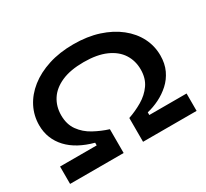

<svg xmlns="http://www.w3.org/2000/svg" viewBox="-134 -861 1140 1062"><g transform="rotate(-30 436.0 -330.0)"><path d="M35 0V-111H269V-128Q217 -142 176.5 -164Q136 -186 107.5 -216.5Q79 -247 64 -284.5Q49 -322 49 -366Q49 -427 76 -480Q103 -533 154 -573.5Q205 -614 276.5 -637Q348 -660 436 -660Q525 -660 596 -637Q667 -614 718 -573.5Q769 -533 796 -480Q823 -427 823 -366Q823 -314 804 -273.5Q785 -233 753 -204Q721 -175 682.5 -156Q644 -137 605 -128V-111H843V0H501V-152Q548 -168 591.5 -193.5Q635 -219 662.5 -258Q690 -297 690 -353Q690 -409 662 -452.5Q634 -496 577.5 -521Q521 -546 436 -546Q351 -546 294.5 -521Q238 -496 210 -452.5Q182 -409 182 -353Q182 -295 210.5 -255.5Q239 -216 284 -191.5Q329 -167 377 -152V0Z"/></g></svg>

Font: Syne Modified
Style: Bold
Weight: 700
Designer: Lucas Descroix
Foundry: Bonjour Monde
Version: Version 2.200